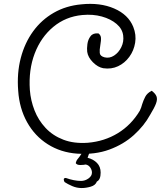

<svg xmlns="http://www.w3.org/2000/svg" viewBox="-20 -751 844 971"><path d="M370 26Q287 20 221.5 -21.5Q156 -63 117 -133Q78 -203 72 -292Q65 -381 85 -457.5Q105 -534 147.5 -592.5Q190 -651 252 -686.5Q314 -722 391 -729Q486 -739 557.5 -708Q629 -677 654 -615Q670 -575 663.5 -535Q657 -495 634 -463.5Q611 -432 577 -416Q543 -400 502 -406Q475 -411 450 -436Q425 -461 421 -489Q419 -505 422 -528Q425 -551 438 -568Q451 -585 478 -582Q489 -574 490.5 -561Q492 -548 487 -520Q483 -499 484.5 -483Q486 -467 509 -461Q534 -455 557 -470Q580 -485 593.5 -512.5Q607 -540 603 -571Q599 -605 569.5 -630Q540 -655 495 -667.5Q450 -680 396 -675Q312 -667 249.5 -615Q187 -563 155.5 -480.5Q124 -398 131 -296Q135 -243 154.5 -193Q174 -143 210.5 -104Q247 -65 300.5 -44.5Q354 -24 424 -29Q508 -36 576 -77.5Q644 -119 687 -191Q691 -199 694 -207.5Q697 -216 699 -224Q705 -243 714.5 -261.5Q724 -280 747 -292Q766 -278 771.5 -263.5Q777 -249 769 -227.5Q761 -206 739 -170Q709 -115 657 -68Q605 -21 533 5.5Q461 32 370 26ZM393 200Q368 200 345 190Q322 180 307 170Q303 165 302.5 157Q302 149 313 149Q355 164 390 164Q410 164 427.5 151.5Q445 139 445 122Q445 108 436 95.5Q427 83 413 81Q406 83 387.5 83.5Q369 84 363 74Q366 61 371 55.5Q376 50 381 43Q392 28 400 13Q408 -2 417 -17Q433 -25 444 -12Q444 -1 436 14.5Q428 30 423 47Q452 54 470.5 73Q489 92 489 122Q489 158 470 167Q463 186 439 193Q415 200 393 200Z"/></svg>

Font: Yuji Hentaigana Akebono
Style: Regular
Weight: 400
Designer: Kataoka Yuji
Foundry: Kinuta Font Factory
Version: Version 3.002